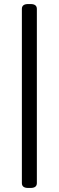

<svg xmlns="http://www.w3.org/2000/svg" viewBox="-20 -789 290 948"><path d="M88 115V-745Q88 -769 119 -769H131Q162 -769 162 -745V115Q162 139 131 139H119Q88 139 88 115Z"/></svg>

Font: Asap-Medium
Style: Regular
Weight: 500
Designer: Pablo Cosgaya
Foundry: Omnibus-Type
Version: Version 2.000; ttfautohint (v1.8)